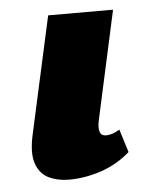

<svg xmlns="http://www.w3.org/2000/svg" viewBox="-40 -462 401 507"><g transform="rotate(-5 160.5 -208.5)"><path d="M123 10Q93 10 69.5 -1.5Q46 -13 36.5 -41Q27 -69 38 -118L106 -427H278L215 -139Q211 -120 214.5 -109Q218 -98 231 -98Q238 -98 246.5 -100.5Q255 -103 267 -110L286 -49Q252 -19 209 -4.5Q166 10 123 10Z"/></g></svg>

Font: Ysabeau Black
Style: Italic
Weight: 900
Italic angle: -12°
Version: Version 2.000;gftools[0.9.27.dev2+g8671c4b]